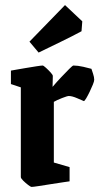

<svg xmlns="http://www.w3.org/2000/svg" viewBox="-20 -725 391 756"><path d="M104 11Q101 11 90.5 3Q80 -5 71 -14Q62 -23 62 -28V-381L23 -394V-447Q23 -447 40 -450Q57 -453 80.5 -457Q104 -461 123.5 -464Q143 -467 148 -467Q151 -467 161 -458Q171 -449 179.5 -439.5Q188 -430 188 -426L187 -383Q203 -402 221 -421Q239 -440 252.5 -453.5Q266 -467 269 -467Q286 -467 308 -462Q330 -457 340 -454Q342 -448 346.5 -434.5Q351 -421 351 -411Q351 -405 345.5 -391.5Q340 -378 333 -363.5Q326 -349 319.5 -338Q313 -327 310 -327Q305 -329 284.5 -338Q264 -347 251 -347Q245 -347 224.5 -339Q204 -331 192 -324V-85L254 -67V-11Q254 -11 233 -8Q212 -5 184 -0.5Q156 4 133 7.5Q110 11 104 11ZM132 -518 96 -561 236 -705 304 -641 301 -602Q266 -583 218.5 -560Q171 -537 132 -518Z"/></svg>

Font: Grenze Gotisch
Style: Bold
Weight: 700
Designer: Renata Polastri
Foundry: Omnibus-Type
Version: Version 1.001